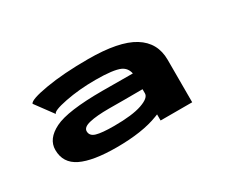

<svg xmlns="http://www.w3.org/2000/svg" viewBox="-57 -833 680 571"><g transform="rotate(-30 283.0 -547.0)"><path d="M366 -415.5V-436.5Q361.5 -434.5 357 -433Q302 -411.5 213.5 -411.5Q132.5 -411.5 91.8 -431.2Q51 -451 51 -496Q51 -534 95.8 -556.2Q140.5 -578.5 260 -578.5Q302.5 -578 364.5 -578Q360.5 -598 343 -606.5Q320 -617 258 -617Q202 -617 154.2 -607.5Q106.5 -598 106 -588L61 -649Q65.5 -661 125.5 -671.2Q185.5 -681.5 270 -681.5Q376 -681.5 425.2 -651Q474.5 -620.5 474.5 -561.5V-415.5ZM366 -508.5V-523Q299 -522.5 251 -523Q208 -523 183.8 -517.2Q159.5 -511.5 159.5 -497.5Q159.5 -481.5 178 -476Q196.5 -470.5 238.5 -470.5Q301.5 -470.5 333.8 -481.8Q366 -493 366 -508.5Z"/></g></svg>

Font: Anybody UltraExpanded Regular
Style: Bold
Weight: 700
Width: 9
Designer: Tyler Finck
Foundry: Etcetera Type Company
Version: Version 1.010; ttfautohint (v1.8.3) -l 8 -r 50 -G 200 -x 14 